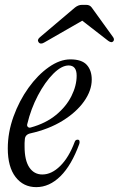

<svg xmlns="http://www.w3.org/2000/svg" viewBox="-20 -760 488 789"><path d="M129 9Q76 9 44 -32.5Q12 -74 12 -150Q12 -216 35.5 -281Q59 -346 97 -399Q135 -452 180.5 -484Q226 -516 269 -516Q316 -516 336.5 -493.5Q357 -471 357 -433Q357 -388 325.5 -343.5Q294 -299 237.5 -264Q181 -229 105 -212Q83 -207 82 -187Q81 -180 81 -172.5Q81 -165 81 -158Q81 -101 100.5 -72Q120 -43 154 -43Q192 -43 227.5 -78Q263 -113 287 -177Q290 -186 299 -186Q305 -186 306.5 -181Q308 -176 306 -169Q274 -81 228.5 -36Q183 9 129 9ZM92 -250Q90 -243 94.5 -238.5Q99 -234 106 -236Q168 -253 210 -287.5Q252 -322 273.5 -365Q295 -408 295 -449Q295 -491 262 -491Q233 -491 199 -457Q165 -423 136 -368Q107 -313 92 -250ZM163 -586Q147 -576 139 -586Q131 -596 144 -607L288 -729Q302 -740 316 -740H335Q349 -740 357 -729L445 -607Q451 -598 446 -591Q439 -582 425 -592L318 -675Z"/></svg>

Font: Instrument Serif
Style: Italic
Weight: 400
Italic angle: -13°
Designer: Rodrigo Fuenzalida
Foundry: fragTYPE
Version: Version 1.000; ttfautohint (v1.8.4.7-5d5b);gftools[0.9.27]